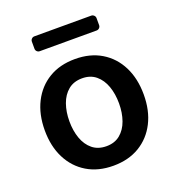

<svg xmlns="http://www.w3.org/2000/svg" viewBox="-134 -834 875 953"><g transform="rotate(-20 304.0 -358.0)"><path d="M42.6 -270.6Q42.6 -355.1 74.8 -418.7Q106.9 -482.2 165.5 -517.4Q224.1 -552.6 304 -552.6Q383.9 -552.6 442.5 -517.4Q501.1 -482.2 533.2 -418.7Q565.3 -355.1 565.3 -270.6Q565.3 -186.1 533.2 -122.9Q501.1 -59.7 442.5 -24.5Q383.9 10.7 304 10.7Q224.1 10.7 165.5 -24.5Q106.9 -59.7 74.8 -122.9Q42.6 -186.1 42.6 -270.6ZM435 -271Q435 -321 420.6 -361.7Q406.2 -402.3 377.1 -426.5Q348 -450.6 304.7 -450.6Q260.3 -450.6 231 -426.5Q201.7 -402.3 187.3 -361.7Q172.9 -321 172.9 -271Q172.9 -221.2 187.3 -180.8Q201.7 -140.3 231 -116.3Q260.3 -92.3 304.7 -92.3Q348 -92.3 377.1 -116.3Q406.2 -140.3 420.6 -180.8Q435 -221.2 435 -271ZM453.8 -727.3H153.8Q145.2 -727.3 139.2 -721.2Q133.2 -715.2 133.2 -706.7V-669.4Q133.2 -660.9 139.2 -654.8Q145.2 -648.8 153.8 -648.8H453.8Q462.4 -648.8 468.6 -654.8Q474.8 -660.9 474.8 -669.4V-706.7Q474.8 -715.2 468.6 -721.2Q462.4 -727.3 453.8 -727.3Z"/></g></svg>

Font: DeltaSans SemiBold
Style: Regular
Weight: 600
Designer: Rasmus Andersson
Foundry: rsms
Version: Version 3.012